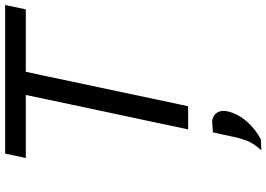

<svg xmlns="http://www.w3.org/2000/svg" viewBox="-165 -588 1038 748"><g transform="rotate(-90 354.0 -214.0)"><path d="M224 0Q236.5 -59.5 248 -114Q259.5 -169 274 -235.5L322 -461.5Q332 -509.5 341 -551Q349.5 -592 358 -632.5H112.5L129.5 -713H708.5L691.5 -632.5H448.5Q439.5 -592 430.8 -550.8Q422 -509.5 412 -461.5L364 -235.5Q350 -169 338.5 -114Q326.5 -59 314 0ZM142.5 285Q168.5 257 179.2 229.8Q190 202.5 198 162.5L205 129.5Q208.5 113 212.5 96.5L254 93.5Q278 95.5 289 112.5Q296 123.5 296 138Q296 144.5 294.5 152Q286.5 190.5 256.8 226Q227 261.5 184.5 283.5Z"/></g></svg>

Font: Heraclito
Style: Italic
Weight: 400
Italic angle: -12°
Designer: Kostas Bartsokas (font) & Cristiano Sobral (main changes)
Foundry: Kostas Bartsokas (font) & Cristiano Sobral (main changes)
Version: Version 1.00;July 8, 2020;FontCreator 13.0.0.2655 64-bit